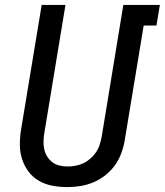

<svg xmlns="http://www.w3.org/2000/svg" viewBox="-20 -755 672 783"><path d="M255 8Q224 8 194 2.5Q164 -3 139 -17.5Q114 -32 96.5 -55Q79 -78 70 -106.5Q61 -135 61 -165.5Q61 -196 66 -227L150 -735H247L161 -214Q158 -196 157.5 -179Q157 -162 160.5 -146Q164 -130 172.5 -116.5Q181 -103 193.5 -93.5Q206 -84 222 -80Q238 -76 255 -76Q271 -76 288 -79Q305 -82 320.5 -89.5Q336 -97 349.5 -109Q363 -121 372.5 -135.5Q382 -150 387 -166.5Q392 -183 395 -199L483 -735H632L618 -651H566L489 -185Q485 -159 475.5 -132.5Q466 -106 450 -83Q434 -60 411 -41.5Q388 -23 362 -12Q336 -1 309 3.5Q282 8 255 8Z"/></svg>

Font: Iosevka Md Ex Obl
Style: Regular
Weight: 500
Width: 7
Italic angle: -9°
Monospace: yes
Designer: Belleve Invis
Foundry: Belleve Invis
Version: Version 32.5.0; ttfautohint (v1.8.4)